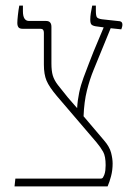

<svg xmlns="http://www.w3.org/2000/svg" viewBox="-20 -667 492 687"><path d="M32 0 35 -28H340Q346 -28 348.5 -32Q351 -36 353 -41Q356 -49 357 -58Q358 -67 358 -76Q358 -108 349 -124Q340 -140 325 -158L183 -324Q156 -356 146.5 -378.5Q137 -401 137 -436V-550Q137 -564 125 -564H61Q50 -564 46 -569.5Q42 -575 42 -585Q42 -594 44 -612.5Q46 -631 49 -647H62V-627Q62 -592 84 -592H145Q164 -592 164 -571V-440Q164 -413 169 -396.5Q174 -380 187 -363Q200 -346 223 -318L256 -280Q259 -336 279 -389.5Q299 -443 315 -483L351 -569L322 -573Q311 -575 307 -579.5Q303 -584 303 -597Q303 -608 305 -620.5Q307 -633 310 -647H323V-629Q323 -610 327 -605Q331 -600 345 -598L409 -591Q418 -589 418 -579Q418 -574 416.5 -569.5Q415 -565 414 -562L376 -566L342 -483Q329 -451 315 -417Q301 -383 291 -343Q281 -303 279 -251L352 -165Q372 -142 377.5 -120.5Q383 -99 383 -82Q383 -58 377.5 -37Q372 -16 365 0Z"/></svg>

Font: Noto Serif Hebrew SemiCondensed Thin
Style: Regular
Weight: 100
Width: 4
Designer: Monotype Design Team
Foundry: Monotype Imaging Inc.
Version: Version 2.004; ttfautohint (v1.8.4.7-5d5b)